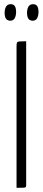

<svg xmlns="http://www.w3.org/2000/svg" viewBox="-20 -897 204 917"><path d="M59 0V-676Q59 -688 61 -693Q63 -698 73 -699Q83 -700 105 -700V-12Q105 -6 103 -3.5Q101 -1 91.5 -0.5Q82 0 59 0ZM28 -798Q14 -799 8 -808.5Q2 -818 2 -838Q3 -857 10 -867Q17 -877 31 -877Q45 -877 51 -867.5Q57 -858 57 -838Q56 -819 49.5 -808.5Q43 -798 28 -798ZM135 -798Q121 -799 115 -808.5Q109 -818 109 -838Q110 -857 117 -867Q124 -877 138 -877Q152 -877 158 -867.5Q164 -858 164 -838Q163 -819 156.5 -808.5Q150 -798 135 -798Z"/></svg>

Font: Yanone Kaffeesatz ExtraLight Light
Style: Regular
Weight: 300
Version: Version 2.003